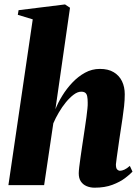

<svg xmlns="http://www.w3.org/2000/svg" viewBox="-20 -837 631 868"><path d="M407.5 11.5Q388 11.5 371.5 4.5Q355 -2.5 345.5 -16.8Q336 -31 336 -53.5Q336 -63 338.2 -81.8Q340.5 -100.5 343.8 -124.2Q347 -148 350.8 -172.5Q354.5 -197 357.5 -217Q361 -241 364.5 -264Q368 -287 370.8 -307.8Q373.5 -328.5 375.2 -345.5Q377 -362.5 376.5 -373.5Q376.5 -390.5 374.2 -401.5Q372 -412.5 365.5 -417.5Q359 -422.5 347 -422.5Q331 -422.5 313.2 -409.2Q295.5 -396 278 -374.8Q260.5 -353.5 245.8 -328.2Q231 -303 221 -279.5L179.5 0H18L128 -749.5L60.5 -770L64 -791L274 -817L296.5 -802L230.5 -343Q242 -372.5 261.5 -404.2Q281 -436 307 -463.5Q333 -491 364.2 -508.2Q395.5 -525.5 431.5 -525.5Q469.5 -525.5 494.2 -510.5Q519 -495.5 531.5 -469.8Q544 -444 544 -411Q544 -384.5 541 -357Q538 -329.5 533.8 -301.8Q529.5 -274 525.5 -247Q522.5 -228.5 519.5 -207.2Q516.5 -186 513.5 -164.8Q510.5 -143.5 507.8 -125Q505 -106.5 504 -94Q504 -76 510 -70.5Q516 -65 522.5 -65Q531 -65 542.2 -70Q553.5 -75 567 -87L579 -61Q567.5 -48.5 545 -31.5Q522.5 -14.5 488.2 -1.5Q454 11.5 407.5 11.5Z"/></svg>

Font: Merriweather 120pt Black
Style: Italic
Weight: 900
Italic angle: -7.8°
Version: Version 2.101